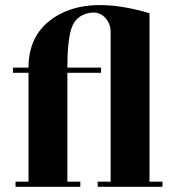

<svg xmlns="http://www.w3.org/2000/svg" viewBox="-20 -721 677 741"><path d="M557 -20H607V0H357V-20H407V-598Q407 -631 384 -654.5Q361 -678 324 -671Q273 -661 256.5 -613.5Q240 -566 240 -460H370V-440H240V-20H290V0H40V-20H90V-440H30V-460H90Q90 -606 217 -669.5Q344 -733 557 -670Z"/></svg>

Font: Rozha One
Style: Regular
Weight: 400
Designer: Tim Donaldson, Indian Type Foundry
Foundry: Indian Type Foundry
Version: Version 1.300;PS 1.0;hotconv 1.0.78;makeotf.lib2.5.61930; tt